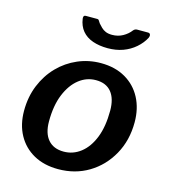

<svg xmlns="http://www.w3.org/2000/svg" viewBox="-112 -831 822 930"><g transform="rotate(15 299.5 -366.0)"><path d="M265 10Q194 10 142 -19Q90 -48 61.5 -100Q33 -152 33 -221Q33 -291 57 -349.5Q81 -408 122.5 -450.5Q164 -493 218.5 -516.5Q273 -540 334 -540Q405 -540 457 -510Q509 -480 537 -427Q565 -374 565 -305Q565 -214 525 -142.5Q485 -71 417.5 -30.5Q350 10 265 10ZM269 -79Q316 -79 354 -108.5Q392 -138 414 -193.5Q436 -249 436 -329Q436 -389 409.5 -421.5Q383 -454 332 -454Q285 -454 247 -424Q209 -394 186 -338Q163 -282 163 -202Q163 -143 190.5 -111Q218 -79 269 -79ZM515 -742Q524 -742 526.5 -735Q529 -728 525 -719Q510 -690 483 -666.5Q456 -643 421.5 -630.5Q387 -618 345 -618Q303 -618 270 -629.5Q237 -641 217 -665Q197 -689 192 -725Q191 -731 193 -736.5Q195 -742 204 -742H260Q267 -742 269.5 -737Q272 -732 278 -724Q285 -716 294.5 -706.5Q304 -697 317 -691.5Q330 -686 349 -686Q379 -686 403 -699.5Q427 -713 442 -733Q446 -738 451 -740Q456 -742 460 -742Z"/></g></svg>

Font: Libre Franklin Thin SemiBold
Style: Italic
Weight: 600
Italic angle: -8°
Version: Version 3.000